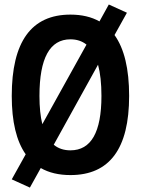

<svg xmlns="http://www.w3.org/2000/svg" viewBox="-20 -768 626 853"><path d="M112.8 65.4 32.2 28.8 94.2 -82.5Q32.2 -170.4 32.2 -341.8Q32.2 -703.1 293 -703.1Q368.2 -703.1 421.9 -672.9L463.4 -748L543.9 -711.4L488.8 -612.3Q553.7 -522 553.7 -341.8Q553.7 9.8 293 9.8Q215.3 9.8 161.1 -21.5ZM293 -100.1Q430.7 -100.1 430.7 -341.8Q430.7 -424.8 415.5 -480.5L218.8 -125Q248.5 -100.1 293 -100.1ZM168 -216.3 364.3 -569.8Q335 -593.3 293 -593.3Q155.3 -593.3 155.3 -341.8Q155.3 -267.6 168 -216.3Z"/></svg>

Font: Cascadia Code SemiBold
Style: Regular
Weight: 600
Monospace: yes
Designer: Aaron Bell
Foundry: Saja Typeworks
Version: Version 2404.023; ttfautohint (v1.8.4)